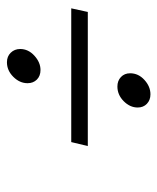

<svg xmlns="http://www.w3.org/2000/svg" viewBox="31 -530 464 567"><g transform="rotate(-90 263.5 -246.0)"><path d="M522.9 -268.1 512.2 -219.2H116.2L127.9 -268.1ZM301.8 -397Q301.8 -420.4 320.6 -439.2Q339.4 -458 363.8 -458Q380.9 -458 391.8 -446.8Q402.8 -435.5 402.8 -418.9Q402.8 -395 383.1 -377Q363.3 -358.9 340.8 -358.9Q323.2 -358.9 312.5 -369.6Q301.8 -380.4 301.8 -397ZM230 -71.8Q230 -94.7 248.8 -113.3Q267.6 -131.8 292 -131.8Q309.1 -131.8 320.1 -121.3Q331.1 -110.8 331.1 -94.2Q331.1 -69.8 311.5 -52Q292 -34.2 269 -34.2Q252 -34.2 241 -44.7Q230 -55.2 230 -71.8Z"/></g></svg>

Font: Common Serif SemiBold
Style: Italic
Weight: 600
Italic angle: -12°
Designer: Philipp H. Poll, Khaled Hosny
Foundry: Stefan Peev, Context Ltd.
Version: Version 1.026